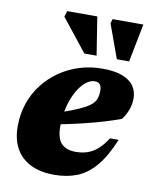

<svg xmlns="http://www.w3.org/2000/svg" viewBox="-80 -740 649 817"><g transform="rotate(10 244.5 -332.0)"><path d="M312.5 -407Q296.5 -407 280.2 -396.5Q264 -386 249.8 -366.5Q235.5 -347 224.2 -320.2Q213 -293.5 206.5 -261.2Q200 -229 200 -192.5Q200 -140.5 221.2 -118.8Q242.5 -97 283 -97Q311 -97 333.8 -104.8Q356.5 -112.5 377 -130.2Q397.5 -148 417.5 -179H454.5Q423.5 -103.5 387.2 -61.2Q351 -19 307.5 -2Q264 15 210 15Q148.5 15 106.2 -6.5Q64 -28 42.8 -67.5Q21.5 -107 21.5 -161.5Q21.5 -214.5 37.2 -260.8Q53 -307 82 -344.5Q111 -382 150.2 -409.2Q189.5 -436.5 236.2 -451Q283 -465.5 334.5 -465.5Q389.5 -465.5 423 -452Q456.5 -438.5 471.5 -415.5Q486.5 -392.5 486.5 -363.5Q486.5 -338.5 477.8 -314.2Q469 -290 453 -269.5Q421 -257.5 384.2 -246.5Q347.5 -235.5 308.5 -225.8Q269.5 -216 229.2 -207.5Q189 -199 150.5 -192L152.5 -239Q201.5 -255 235.2 -268Q269 -281 290.2 -292.5Q311.5 -304 322.5 -315.5Q333.5 -327 337.5 -340.5Q341.5 -354 341.5 -370.5Q341.5 -382.5 338.5 -390.5Q335.5 -398.5 329 -402.8Q322.5 -407 312.5 -407ZM300 -515.5H247L136 -655.5L144 -680.5H274ZM440.5 -515.5H387.5L334.5 -661.5L340 -680.5H473Z"/></g></svg>

Font: Newsreader 16pt 16pt ExtraBold
Style: Italic
Weight: 800
Italic angle: -17°
Version: Version 1.003